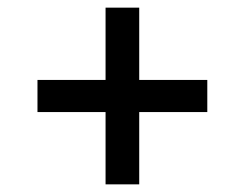

<svg xmlns="http://www.w3.org/2000/svg" viewBox="-20 -581 639 502"><path d="M256 -99H344V-288H522V-372H344V-561H256V-372H78V-288H256Z"/></svg>

Font: Source Code Pro Semibold
Style: Regular
Weight: 600
Monospace: yes
Designer: Paul D. Hunt
Foundry: Adobe Systems Incorporated
Version: Version 1.017;PS 1.000;hotconv 1.0.70;makeotf.lib2.5.5900